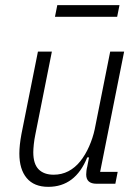

<svg xmlns="http://www.w3.org/2000/svg" viewBox="-20 -712 544 744"><path d="M181 -512 117 -191Q113 -172 111 -153Q109 -134 109 -122Q109 -77 129.5 -56Q150 -35 188 -35Q219 -35 245 -48.5Q271 -62 291 -87Q311 -112 325.5 -145Q340 -178 347 -211L407 -512H461L368 -46H436L427 0H354Q314 0 314 -36Q314 -42 315 -50.5Q316 -59 318 -66L325 -102H318Q272 12 167 12Q112 12 83.5 -22Q55 -56 55 -117Q55 -149 63 -192L127 -512ZM202 -692H443L434 -647H193Z"/></svg>

Font: IBM Plex Sans Cond Light
Style: Italic
Weight: 300
Width: 3
Italic angle: -11°
Designer: Mike Abbink, Paul van der Laan, Pieter van Rosmalen
Foundry: Bold Monday
Version: Version 1.3